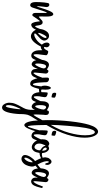

<svg xmlns="http://www.w3.org/2000/svg" viewBox="382 -1182 959 1839"><g transform="rotate(90 861.5 -262.5)"><path d="M65.9 -120.1Q65.9 -120.1 65.9 -222.2Q65.9 -247.1 51.3 -207.5Q47.4 -197.8 17.1 -102.5Q14.2 -93.8 13.2 -91.3Q5.4 -72.3 -8.3 -72.3Q-10.3 -72.3 -18.1 -74.2Q-21.5 -75.7 -24.2 -77.9Q-26.9 -80.1 -28.8 -83.3Q-30.8 -86.4 -32.2 -89.4Q-33.7 -92.3 -34.7 -96.7Q-35.6 -101.1 -36.4 -104Q-37.1 -106.9 -37.4 -112.1Q-37.6 -117.2 -37.8 -119.1Q-38.1 -121.1 -38.1 -126Q-38.1 -130.9 -38.1 -131.3V-135.3Q-38.1 -166 -34.2 -207.3Q-30.3 -248.5 -22.5 -252.9Q-16.1 -255.4 -11.7 -255.4Q-2 -255.4 3.9 -247.3Q9.8 -239.3 9.8 -227.5Q9.8 -226.6 9.5 -225.6Q9.3 -224.6 9.3 -224.1Q8.8 -220.2 6.6 -203.1Q4.4 -186 2.9 -170.2Q1.5 -154.3 1.5 -144.5Q1.5 -139.2 2.4 -134.3Q7.3 -140.1 19.5 -181.2Q31.7 -222.2 47.1 -257.8Q62.5 -293.5 77.6 -293.5Q81.1 -293.5 84.5 -291.5Q100.6 -282.7 100.6 -226.1Q100.6 -216.8 100.1 -200Q99.6 -183.1 99.6 -176.8Q99.6 -154.8 104 -154.8Q104.5 -154.8 104.5 -155Q104.5 -155.3 105 -155.3Q109.4 -157.2 125 -172.6Q140.6 -188 145 -189.5Q150.9 -191.4 156.7 -191.4Q168.9 -191.4 175.8 -180.2Q182.6 -168.9 184.3 -155.5Q186 -142.1 188.2 -130.9Q190.4 -119.6 193.8 -119.6Q196.8 -119.6 200.2 -124.5Q207.5 -133.8 217.3 -161.1Q227.1 -188.5 232.4 -191.9Q238.8 -195.8 241.5 -189.7Q244.1 -183.6 243.7 -176.3Q242.7 -161.1 229.5 -131.6Q216.3 -102.1 201.7 -90.8Q193.4 -84.5 183.1 -82.5Q168.5 -79.6 160.2 -98.1Q151.9 -116.7 149.4 -139.6L146.5 -163.1Q143.1 -169.4 126.5 -143.1Q101.6 -105 95.7 -98.1Q89.8 -92.3 85.9 -92.3Q79.6 -92.3 72.8 -98.9Q65.9 -105.5 65.9 -120.1Z M263.7 -177.7Q255.4 -156.2 256.8 -150.9Q257.3 -148.9 259.3 -148.9Q266.1 -148.9 284.4 -174.1Q302.7 -199.2 305.2 -212.4Q306.2 -216.3 305.2 -222.7Q303.7 -229 298.3 -229Q294.4 -229 288.6 -223.1Q277.3 -211.4 263.7 -177.7ZM370.6 -185.1Q375 -191.4 380.4 -191.4Q386.7 -191.4 388.2 -184.6Q390.1 -177.7 385.3 -168.9Q337.9 -79.1 289.6 -79.1Q278.8 -79.1 267.6 -84Q242.2 -96.2 229.5 -122.1Q224.6 -131.8 222.7 -140.1Q219.7 -151.9 219.7 -163.6Q219.7 -167.5 220.7 -174.3Q225.1 -203.6 242.2 -228.3Q259.3 -252.9 286.1 -252.9Q298.3 -252.9 309.1 -245.4Q319.8 -237.8 325.7 -226.1Q326.7 -224.1 329.1 -216.8Q332 -206.5 328.6 -195.3Q323.2 -181.2 313.2 -170.2Q303.2 -159.2 289.3 -147.9Q275.4 -136.7 268.1 -128.4Q261.2 -120.1 262.7 -115.7Q264.2 -110.8 272.9 -110.8Q291 -110.8 319.3 -129.9Q347.7 -148.9 370.6 -185.1Z M422.4 -188Q408.7 -174.3 394 -174.3Q370.6 -174.3 356.4 -203.6Q352.5 -212.9 351.6 -216.3Q349.6 -226.1 349.6 -230.5Q349.6 -250.5 364.3 -257.3Q367.2 -258.3 369.1 -258.3Q376.5 -258.3 384.3 -251.7Q392.1 -245.1 394 -236.3Q396 -229 394 -223.6Q390.6 -210 391.1 -208Q391.6 -204.6 396.5 -204.6Q399.9 -204.6 405.3 -206.5Q411.6 -209 419.9 -224.9Q428.2 -240.7 429.7 -242.2Q431.6 -244.6 438 -244.6Q447.8 -244.6 458.5 -239.3Q469.2 -233.9 471.2 -226.1V-225.6Q470.7 -213.9 466.6 -187Q462.4 -160.2 461.9 -149.9Q460.9 -134.3 460.9 -129.9Q460.9 -119.1 462.9 -111.3Q464.8 -104.5 468.3 -104.5Q470.7 -104.5 474.4 -107.9Q478 -111.3 481.9 -117.7Q485.8 -124 489.5 -130.4Q493.2 -136.7 497.6 -145.8Q502 -154.8 504.4 -160.6Q506.8 -166.5 510.5 -174.3Q514.2 -182.1 514.6 -183.6Q519.5 -192.9 524.4 -192.9Q529.3 -192.9 530.8 -186Q532.7 -176.8 528.8 -166.5Q527.3 -162.1 523.4 -147.9Q519.5 -133.8 516.4 -125Q513.2 -116.2 507.6 -105Q502 -93.8 493.7 -88.1Q485.4 -82.5 475.1 -82.5Q467.8 -82.5 463.4 -84Q443.8 -89.4 432.1 -114.7Q428.2 -122.6 426.8 -128.9Q423.3 -141.6 422.4 -188Z M578.1 -224.6Q564 -224.6 557.1 -199.5Q550.3 -174.3 550.3 -146.5Q550.3 -137.7 551.3 -130.9Q552.7 -120.1 557.6 -120.1Q566.9 -120.1 582 -153.6Q597.2 -187 597.2 -201.7Q597.2 -202.6 596.9 -203.9Q596.7 -205.1 596.7 -205.6Q595.7 -212.4 590.8 -218.5Q585.9 -224.6 578.1 -224.6ZM688 -192.9Q688 -193.4 689.5 -193.4Q692.9 -193.4 697.3 -190.9Q701.7 -188.5 702.1 -185.1V-182.1Q701.2 -178.7 697.3 -162.4Q693.4 -146 689.7 -135.3Q686 -124.5 679.7 -110.8Q673.3 -97.2 663.3 -89.6Q653.3 -82 640.6 -81.1Q629.4 -80.6 619.6 -87.9Q609.9 -95.2 606 -105Q603.5 -111.8 602.8 -122.1Q602.1 -132.3 603 -139.6L603.5 -146.5Q600.6 -141.1 597.7 -133.3Q580.1 -86.4 556.6 -86.4Q548.3 -86.4 538.6 -93.3Q527.3 -101.6 521.5 -117.2Q518.1 -127 515.6 -140.6Q514.2 -151.4 514.2 -164.1Q514.2 -199.2 526.9 -225.6Q539.6 -252 562 -252Q574.2 -252 586.9 -244.1Q590.8 -241.7 594.5 -239.5Q598.1 -237.3 600.1 -236.1Q602.1 -234.9 603.5 -233.9Q605 -232.9 605.7 -232.4Q606.4 -231.9 606.9 -231.9Q607.4 -231.9 607.9 -233.4Q608.4 -234.9 610.4 -238Q612.3 -241.2 615.7 -244.1Q618.7 -246.6 623.5 -246.6Q630.9 -246.6 637.7 -241Q644.5 -235.4 646 -226.1Q646.5 -224.1 646.5 -219.2Q646.5 -208.5 641.8 -172.4Q637.2 -136.2 637.2 -121.6Q637.2 -113.8 637.7 -110.8Q638.2 -103.5 641.6 -103.5Q643.6 -103.5 646 -106Q658.2 -119.6 669.9 -146Q675.3 -158.2 688 -192.9Z M830.6 -188Q834 -193.8 838.9 -193.8Q842.3 -193.8 844.7 -190.9Q847.2 -188 847.2 -184.1Q847.2 -178.2 842.8 -173.8Q835.4 -166 832 -163.3Q828.6 -160.6 821.3 -158.4Q814 -156.2 801.8 -156.2H798.8Q793.9 -156.2 793.7 -156Q793.5 -155.8 792 -151.4Q791 -148.9 787.4 -134.8Q783.7 -120.6 780.8 -112.8Q777.8 -105 772.7 -94Q767.6 -83 760.7 -77.6Q753.9 -72.3 745.1 -72.3Q731.9 -72.3 721.9 -79.1Q711.9 -85.9 705.8 -99.4Q699.7 -112.8 695.6 -125.7Q691.4 -138.7 689.5 -158Q687.5 -177.2 686.5 -188.5Q685.5 -199.7 685.3 -216.8Q685.1 -233.9 685.1 -235.8Q685.1 -245.1 690.4 -249.5Q695.8 -253.9 705.1 -252Q714.8 -250 722.2 -243.2Q729.5 -236.3 729.5 -227.1Q729.5 -219.2 730.2 -202.9Q731 -186.5 732.7 -160.6Q734.4 -134.8 738.8 -116.5Q743.2 -98.1 749.5 -98.1Q751 -98.1 752.4 -99.6L753.4 -100.1Q757.8 -104 761 -119.9Q764.2 -135.7 766.4 -155Q768.6 -174.3 769.5 -177.7L768.6 -180.7Q767.1 -184.1 765.6 -187.5Q764.2 -190.9 764.2 -191.4Q762.2 -198.7 762.2 -210.9Q762.2 -228.5 767.1 -245.4Q772 -262.2 779.8 -269Q785.2 -272.9 791 -266.6Q800.8 -255.9 800.8 -216.8Q800.8 -205.6 799.3 -188Q798.3 -182.6 799.8 -180.7Q801.3 -178.7 807.1 -177.2Q823.2 -174.3 830.6 -188Z M860.8 -88.4Q844.7 -95.7 835.9 -114.3Q831.1 -124.5 829.6 -131.8Q824.7 -150.9 824.7 -178.7Q824.7 -192.9 825.7 -208.5Q825.7 -237.3 831.5 -239.7Q831.5 -239.7 835 -239.7Q843.8 -239.7 855.5 -234.9Q867.2 -230 870.1 -223.6Q872.6 -218.8 872.6 -209.5Q872.6 -199.7 868.7 -181.2Q864.7 -162.6 864.3 -158.7Q863.3 -140.1 863.3 -135.3Q863.3 -122.6 865.2 -113.8Q867.2 -106.4 871.1 -106.4Q876 -106.4 883.5 -117.9Q891.1 -129.4 897.5 -142.8Q903.8 -156.2 910.2 -170.4Q916.5 -184.6 917 -186Q921.9 -195.3 926.8 -195.3Q931.6 -195.3 933.1 -188.5Q935.1 -179.2 931.2 -168.9Q929.2 -163.1 925.3 -149.7Q921.4 -136.2 918 -126.7Q914.6 -117.2 909.4 -106.4Q904.3 -95.7 896.2 -90.1Q888.2 -84.5 878.4 -84.5Q872.6 -84.5 865.2 -86.9ZM862.8 -315.9Q876 -312 877.4 -305.7Q878.4 -302.7 876.5 -289.1Q873.5 -276.4 873 -276.4H871.6Q864.3 -276.4 850.6 -280.3Q836.9 -284.2 834 -290Q830.1 -297.9 830.1 -307.1Q830.1 -321.3 840.8 -321.3Q842.3 -321.3 848.1 -320.3Z M948.7 141.6Q949.2 143.6 950 147Q950.7 150.4 950.7 150.9Q953.6 161.6 958 161.6Q964.8 161.6 970.2 144.5Q974.6 130.9 981.4 87.4Q988.3 43.9 988.3 25.9V21.5V21Q988.3 20 987.3 20Q985.8 20 983.2 24.9Q980.5 29.8 978 34.7L976.1 39.6Q948.7 96.7 948.7 135.3ZM974.6 -223.6Q970.7 -224.6 969.7 -224.6Q948.7 -224.6 948.7 -170.4Q948.7 -145.5 952.6 -130.9Q955.6 -120.1 960 -120.1Q968.8 -120.1 980 -151.1Q991.2 -182.1 991.2 -199.2Q991.2 -201.7 990.2 -205.6Q987.8 -216.3 974.6 -223.6ZM994.6 -118.7Q981.9 -86.4 962.9 -86.4Q954.1 -86.4 943.8 -93.3Q931.6 -101.6 924.3 -117.2Q918.9 -127.9 916 -140.6Q911.1 -159.7 911.1 -181.6Q911.1 -211.4 921.4 -231.7Q931.6 -252 951.2 -252Q962.4 -252 976.6 -244.1Q981 -241.7 984.6 -239.5Q988.3 -237.3 990.5 -236.1Q992.7 -234.9 994.4 -233.9Q996.1 -232.9 996.8 -232.4Q997.6 -231.9 998 -231.9Q998.5 -231.9 998.8 -232.7Q999 -233.4 999.3 -235.1Q999.5 -236.8 1000.5 -238.3Q1003.4 -251.5 1016.6 -251.5Q1020.5 -251.5 1022.9 -251Q1038.6 -248 1042 -233.4Q1043.5 -227.5 1043.5 -221.2Q1043.5 -215.8 1042.2 -206.5Q1041 -197.3 1041 -196.3Q1038.1 -140.6 1038.1 -126.5Q1038.1 -111.3 1039.6 -106Q1039.6 -105.5 1039.6 -105.5L1040 -104.5Q1045.9 -104.5 1061 -130.4Q1076.2 -156.2 1083 -170.9Q1093.8 -192.4 1101.1 -192.4Q1102.1 -192.4 1105 -190.4Q1107.9 -187.5 1107.9 -182.1Q1107.9 -176.3 1104.5 -166.7Q1101.1 -157.2 1096.7 -147.9Q1092.3 -138.7 1085.7 -127.4Q1079.1 -116.2 1074.5 -108.9Q1069.8 -101.6 1064.2 -93Q1058.6 -84.5 1058.1 -83.5Q1052.2 -73.2 1047.9 -63.2Q1043.5 -53.2 1041.3 -46.4Q1039.1 -39.6 1037.6 -26.9Q1036.1 -14.2 1035.6 -9.3Q1035.2 -4.4 1034.7 12.5Q1034.2 29.3 1034.2 35.2L1032.7 57.1Q1019.5 197.3 972.7 197.3Q965.8 197.3 958.5 194.3Q945.3 188.5 935.5 169.4Q931.2 160.6 928.7 150.9Q926.8 142.1 926.3 138.2Q925.8 133.8 925.8 125.5Q925.8 111.3 928.5 97.2Q931.2 83 938 66.9Q944.8 50.8 949.2 42Q953.6 33.2 963.9 14.6Q974.1 -3.9 976.6 -8.8Q982.4 -20 986.1 -30.5Q989.7 -41 991.5 -53Q993.2 -64.9 993.7 -72Q994.1 -79.1 994.1 -95.2Q994.1 -111.3 994.6 -118.7Z M1209 -184.6Q1209 -168.9 1200 -130.1Q1190.9 -91.3 1173.8 -53.7Q1156.7 -16.1 1140.1 -16.1Q1130.4 -16.1 1122.1 -27.8Q1092.3 -67.4 1092.3 -240.7Q1092.3 -346.7 1104.5 -458Q1116.7 -569.3 1137.2 -637.2Q1149.9 -679.2 1167.2 -700.7Q1184.6 -722.2 1202.6 -722.2Q1226.6 -722.2 1243.7 -686.8Q1260.7 -651.4 1260.7 -592.3Q1260.7 -520 1231.7 -426.8Q1202.6 -333.5 1139.2 -228Q1139.2 -225.6 1139.4 -211.9Q1139.6 -198.2 1139.9 -183.6Q1140.1 -168.9 1140.6 -149.7Q1141.1 -130.4 1142.1 -113.5Q1143.1 -96.7 1144.5 -81.8Q1146 -66.9 1148.2 -58.3Q1150.4 -49.8 1153.3 -49.8Q1158.7 -49.8 1176.3 -109.6Q1193.8 -169.4 1195.3 -183.6Q1196.3 -193.4 1202.6 -194.3Q1207.5 -194.8 1208.5 -188.5Q1209 -186.5 1209 -184.6ZM1138.2 -269Q1190.4 -359.9 1214.1 -445.3Q1237.8 -530.8 1237.8 -597.7Q1237.8 -640.1 1229.2 -665.8Q1220.7 -691.4 1208 -691.4Q1183.6 -691.4 1167.5 -605Q1156.2 -542.5 1147.2 -433.8Q1138.2 -325.2 1138.2 -274.4Z M1225.6 -88.4Q1209.5 -95.7 1200.7 -114.3Q1195.8 -124.5 1194.3 -131.8Q1189.5 -150.9 1189.5 -178.7Q1189.5 -192.9 1190.4 -208.5Q1190.4 -237.3 1196.3 -239.7Q1196.3 -239.7 1199.7 -239.7Q1208.5 -239.7 1220.2 -234.9Q1231.9 -230 1234.9 -223.6Q1237.3 -218.8 1237.3 -209.5Q1237.3 -199.7 1233.4 -181.2Q1229.5 -162.6 1229 -158.7Q1228 -140.1 1228 -135.3Q1228 -122.6 1230 -113.8Q1231.9 -106.4 1235.8 -106.4Q1240.7 -106.4 1248.3 -117.9Q1255.9 -129.4 1262.2 -142.8Q1268.6 -156.2 1274.9 -170.4Q1281.2 -184.6 1281.7 -186Q1286.6 -195.3 1291.5 -195.3Q1296.4 -195.3 1297.9 -188.5Q1299.8 -179.2 1295.9 -168.9Q1293.9 -163.1 1290 -149.7Q1286.1 -136.2 1282.7 -126.7Q1279.3 -117.2 1274.2 -106.4Q1269 -95.7 1261 -90.1Q1252.9 -84.5 1243.2 -84.5Q1237.3 -84.5 1230 -86.9ZM1227.5 -315.9Q1240.7 -312 1242.2 -305.7Q1243.2 -302.7 1241.2 -289.1Q1238.3 -276.4 1237.8 -276.4H1236.3Q1229 -276.4 1215.3 -280.3Q1201.7 -284.2 1198.7 -290Q1194.8 -297.9 1194.8 -307.1Q1194.8 -321.3 1205.6 -321.3Q1207 -321.3 1212.9 -320.3Z M1336.4 -118.2Q1343.3 -113.3 1350.6 -113.3Q1363.8 -113.3 1372.8 -129.2Q1381.8 -145 1381.8 -160.2V-162.6Q1381.8 -165.5 1380.4 -167.7Q1378.9 -169.9 1377.2 -171.1Q1375.5 -172.4 1372.1 -174.6Q1368.7 -176.8 1366.7 -178.2Q1349.1 -190.9 1342.8 -204.1Q1339.8 -209.5 1337.9 -216.8Q1335.9 -222.7 1332 -212.4Q1316.9 -180.7 1316.9 -157.2Q1316.9 -152.3 1318.8 -142.6Q1322.8 -127.9 1333.5 -120.1ZM1364.3 -230.5Q1353 -226.1 1356.4 -214.8Q1359.9 -199.7 1377.4 -190.9Q1385.7 -186.5 1386.2 -188Q1386.2 -188.5 1385.3 -197.8Q1383.8 -208.5 1382.8 -212.4Q1377.9 -230.5 1366.2 -230.5ZM1407.2 -161.6Q1400.9 -126 1391.6 -111.8Q1383.8 -100.1 1371.6 -92.8Q1362.8 -87.4 1351.6 -87.4Q1333.5 -87.4 1315.4 -101.3Q1297.4 -115.2 1287.6 -135.3Q1283.2 -144 1279.8 -156.7Q1275.9 -170.9 1275.9 -189.5Q1275.9 -241.7 1312 -253.9Q1316.4 -254.4 1318.1 -254.9Q1319.8 -255.4 1323.7 -253.9Q1327.6 -252.4 1329.1 -251.7Q1330.6 -251 1334.7 -248.5Q1338.9 -246.1 1340.8 -245.1Q1353.5 -252.9 1363.8 -252.9Q1380.4 -252.9 1395 -231Q1402.3 -218.8 1404.3 -209.5Q1405.3 -205.6 1406.5 -197.8Q1407.7 -189.9 1408.7 -186Q1414.1 -184.1 1420.4 -184.1Q1429.2 -184.1 1442.6 -188.2Q1456.1 -192.4 1457 -192.4Q1464.4 -193.4 1464.8 -187.5Q1465.3 -181.2 1456.1 -175.8Q1432.1 -162.6 1407.2 -161.6Z M1517.6 -216.3Q1513.2 -215.3 1509.5 -217.8Q1505.9 -220.2 1505.4 -224.6Q1501 -249 1493.2 -251Q1489.7 -251.5 1487.8 -246.1Q1477.5 -215.3 1517.6 -142.1Q1522.5 -146 1531.2 -152.8Q1540 -159.7 1543 -162.4Q1545.9 -165 1551.3 -169.9Q1556.6 -174.8 1560.1 -179.4Q1563.5 -184.1 1567.9 -190.4Q1574.2 -199.2 1582.5 -194.3Q1582.5 -179.7 1572 -165.3Q1561.5 -150.9 1544.9 -136.7Q1528.3 -122.6 1527.8 -122.1Q1540 -104.5 1536.6 -79.6Q1533.2 -54.7 1522.7 -32.7Q1512.2 -10.7 1492.2 2.4Q1472.2 15.6 1451.7 9.8Q1423.8 -0.5 1426.8 -26.1Q1429.7 -51.8 1447.8 -78.9Q1465.8 -106 1484.9 -118.7Q1483.9 -120.6 1477.1 -133.3Q1470.2 -146 1468.5 -150.1Q1466.8 -154.3 1461.2 -166.5Q1455.6 -178.7 1454.6 -184.6Q1453.6 -190.4 1450.7 -201.7Q1447.8 -212.9 1449.2 -220Q1450.7 -227.1 1452.4 -236.6Q1454.1 -246.1 1459.7 -253.9Q1465.3 -261.7 1473.1 -269Q1481 -276.4 1490 -276.4Q1499 -276.4 1505.4 -270.8Q1511.7 -265.1 1516.6 -256.1Q1521.5 -247.1 1521.5 -236.6Q1521.5 -226.1 1517.6 -216.3ZM1495.6 -97.7Q1482.9 -89.8 1470 -70.3Q1457 -50.8 1453.1 -35.6Q1449.2 -20.5 1456.1 -16.1Q1460.4 -15.1 1470.9 -25.1Q1481.4 -35.2 1490 -55.7Q1498.5 -76.2 1495.6 -97.7Z M1618.2 -224.6Q1604 -224.6 1597.2 -199.5Q1590.3 -174.3 1590.3 -146.5Q1590.3 -137.7 1591.3 -130.9Q1592.8 -120.1 1597.7 -120.1Q1606.9 -120.1 1622.1 -153.6Q1637.2 -187 1637.2 -201.7Q1637.2 -202.6 1637 -203.9Q1636.7 -205.1 1636.7 -205.6Q1635.7 -212.4 1630.9 -218.5Q1626 -224.6 1618.2 -224.6ZM1728 -192.9Q1728 -193.4 1729.5 -193.4Q1732.9 -193.4 1737.3 -190.9Q1741.7 -188.5 1742.2 -185.1V-182.1Q1741.2 -178.7 1737.3 -162.4Q1733.4 -146 1729.7 -135.3Q1726.1 -124.5 1719.7 -110.8Q1713.4 -97.2 1703.4 -89.6Q1693.4 -82 1680.7 -81.1Q1669.4 -80.6 1659.7 -87.9Q1649.9 -95.2 1646 -105Q1643.6 -111.8 1642.8 -122.1Q1642.1 -132.3 1643.1 -139.6L1643.6 -146.5Q1640.6 -141.1 1637.7 -133.3Q1620.1 -86.4 1596.7 -86.4Q1588.4 -86.4 1578.6 -93.3Q1567.4 -101.6 1561.5 -117.2Q1558.1 -127 1555.7 -140.6Q1554.2 -151.4 1554.2 -164.1Q1554.2 -199.2 1566.9 -225.6Q1579.6 -252 1602.1 -252Q1614.3 -252 1627 -244.1Q1630.9 -241.7 1634.5 -239.5Q1638.2 -237.3 1640.1 -236.1Q1642.1 -234.9 1643.6 -233.9Q1645 -232.9 1645.8 -232.4Q1646.5 -231.9 1647 -231.9Q1647.5 -231.9 1647.9 -233.4Q1648.4 -234.9 1650.4 -238Q1652.3 -241.2 1655.8 -244.1Q1658.7 -246.6 1663.6 -246.6Q1670.9 -246.6 1677.7 -241Q1684.6 -235.4 1686 -226.1Q1686.5 -224.1 1686.5 -219.2Q1686.5 -208.5 1681.9 -172.4Q1677.2 -136.2 1677.2 -121.6Q1677.2 -113.8 1677.7 -110.8Q1678.2 -103.5 1681.6 -103.5Q1683.6 -103.5 1686 -106Q1698.2 -119.6 1710 -146Q1715.3 -158.2 1728 -192.9Z"/></g></svg>

Font: Sintesa 3
Style: 3
Weight: 400
Version: Version 001.000